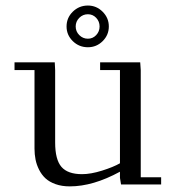

<svg xmlns="http://www.w3.org/2000/svg" viewBox="-20 -663 619 690"><path d="M32.2 -411.1V-439H176.8L178.2 -411.1V-150.9Q178.2 -89.4 200.9 -63.2Q223.6 -37.1 274.9 -37.1Q306.2 -37.1 346.7 -49.8Q387.2 -62.5 411.1 -76.2V-411.1H339.8V-439H483.9L485.8 -411.1V-25.9H559.1V0H415L411.1 -23.9V-45.9Q314.5 6.8 231 6.8Q202.1 6.8 179.7 -1.2Q157.2 -9.3 143.3 -22.2Q129.4 -35.2 120.4 -53.2Q111.3 -71.3 107.7 -89.8Q104 -108.4 104 -128.9V-411.1ZM219.2 -567.9Q219.2 -599.1 241.7 -621.1Q264.2 -643.1 295.9 -643.1Q326.7 -643.1 348.9 -620.8Q371.1 -598.6 371.1 -567.9Q371.1 -537.1 348.9 -515.1Q326.7 -493.2 295.9 -493.2Q264.2 -493.2 241.7 -515.1Q219.2 -537.1 219.2 -567.9ZM295.9 -523.9Q313.5 -523.9 325.7 -536.9Q337.9 -549.8 337.9 -567.9Q337.9 -585.9 325.7 -598.9Q313.5 -611.8 295.9 -611.8Q277.8 -611.8 264.9 -598.9Q252 -585.9 252 -567.9Q252 -549.8 264.9 -536.9Q277.8 -523.9 295.9 -523.9Z"/></svg>

Font: Dehuti Alt
Style: Book
Weight: 400
Version: Version 1.2